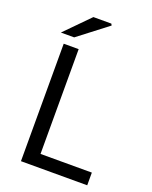

<svg xmlns="http://www.w3.org/2000/svg" viewBox="-155 -924 796 1008"><g transform="rotate(20 243.0 -420.5)"><path d="M89.6 0V-656.3H173.1V-70.9H459.8V0ZM55.6 -706.3 188.2 -841H288.5L293.4 -831.9L129.8 -706.3Z"/></g></svg>

Font: SourceSans3VF
Style: Regular
Weight: 200
Designer: Paul D. Hunt
Foundry: Adobe
Version: Version 3.052;hotconv 1.1.0;makeotfexe 2.6.0